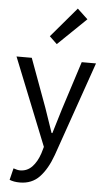

<svg xmlns="http://www.w3.org/2000/svg" viewBox="-69 -914 659 1191"><g transform="rotate(5 260.5 -319.0)"><path d="M208 -686 366 -872 431 -811 255 -641ZM37 223 55 150Q80 159 96 159Q140 159 170.5 127.5Q201 96 219 42L231 1L13 -543H108L219 -241L271 -89H276L322 -241L419 -543H508L303 45Q271 134 223.5 184Q176 234 101 234Q64 234 37 223Z"/></g></svg>

Font: Noto Sans SC
Style: Regular
Weight: 400
Designer: Ryoko NISHIZUKA ____ (kana & ideographs); Paul D. Hunt (Latin, Greek & Cyrillic); Wenlong ZHANG ___ (bopomofo); Sandoll 
Foundry: Adobe Systems Incorporated
Version: Version 1.004